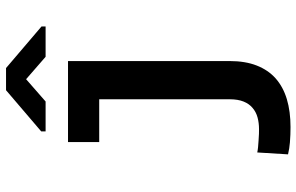

<svg xmlns="http://www.w3.org/2000/svg" viewBox="-194 -581 988 640"><g transform="rotate(-90 300.0 -261.0)"><path d="M146.5 -528.3V-424.3H289.1V10.3Q289.1 38.1 281.5 56.9Q273.9 75.7 260.3 86.9Q246.6 98.6 228.5 103.5Q210.4 108.4 189.5 108.4Q184.1 108.4 173.8 108.2Q163.6 107.9 151.9 106.9Q140.1 106.4 129.2 105.2Q118.2 104 111.8 102.5L105.5 205.1Q115.2 207.5 125.2 209Q135.3 210.4 145.5 211.4Q158.2 212.4 170.9 212.9Q183.6 213.4 196.3 213.4Q248.5 213.4 289.3 201.2Q330.1 189 358.9 163.6Q386.7 138.7 401.6 100.6Q416.5 62.5 416.5 10.3V-528.3ZM531.7 -616.7 393.1 -734.9H319.3L182.1 -617.7V-603H281.7L356 -668L430.7 -603H531.7Z"/></g></svg>

Font: Roboto Mono SemiBold
Style: Regular
Weight: 600
Monospace: yes
Designer: Google
Version: Version 3.000